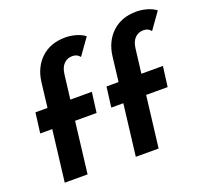

<svg xmlns="http://www.w3.org/2000/svg" viewBox="-132 -947 1192 1107"><g transform="rotate(-20 464.0 -393.0)"><path d="M122 -315H48L64 -439H138L156 -591Q167 -679 224 -732.5Q281 -786 373 -786Q403 -786 436 -777Q469 -768 492 -750L420 -649Q404 -671 374 -671Q343 -671 322 -650Q301 -629 296 -587L278 -439H410L394 -315H262L224 0H84ZM558 -315H484L500 -439H574L592 -591Q603 -679 660 -732.5Q717 -786 809 -786Q839 -786 872 -777Q905 -768 928 -750L856 -649Q840 -671 810 -671Q779 -671 758 -650Q737 -629 732 -587L714 -439H846L830 -315H698L660 0H520Z"/></g></svg>

Font: Josefin Sans
Style: Bold Italic
Weight: 700
Italic angle: -7°
Designer: Santiago Orozco
Foundry: Typemade
Version: Version 2.000